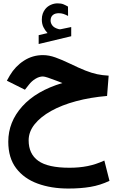

<svg xmlns="http://www.w3.org/2000/svg" viewBox="-20 -781 698 1132"><path d="M260.3 -585.9Q245.6 -601.6 236.1 -620.8Q226.6 -640.1 226.6 -666Q226.6 -685.1 231.9 -700.2Q237.3 -715.3 246.6 -727.1Q259.8 -743.7 279.3 -752.4Q298.8 -761.2 319.3 -761.2Q340.3 -761.2 353.5 -755.9Q366.7 -750.5 380.9 -742.2L381.3 -687Q366.7 -694.8 354 -699Q341.3 -703.1 326.2 -703.1Q317.4 -703.1 307.6 -700.7Q297.9 -698.2 290.5 -691.4Q278.3 -680.2 278.3 -659.7Q278.3 -644.5 288.6 -630.9Q298.8 -617.2 322.3 -610.4Q324.7 -609.9 327.1 -609.1Q329.6 -608.4 332 -608.4Q334.5 -608.4 336.4 -608.4L399.9 -621.6V-567.4L208 -521.5V-573.7ZM347.7 -291.5Q340.3 -294.4 333.7 -297.1Q327.1 -299.8 316.4 -303.7Q283.7 -316.4 262.9 -323.2Q242.2 -330.1 232.9 -330.1Q211.4 -330.1 189 -316.4Q166.5 -302.7 150.4 -281.7L127 -252L20.5 -305.2L38.1 -336.4Q70.3 -390.6 121.1 -423.3Q171.9 -456.1 233.4 -456.1Q268.6 -456.1 307.4 -442.1Q346.2 -428.2 389.6 -407.2Q445.8 -379.9 483.6 -365Q521.5 -350.1 552.7 -343.5Q584 -336.9 620.6 -335L611.3 -215.3Q512.7 -207 428.2 -184.3Q343.8 -161.6 281.2 -126.7Q218.8 -91.8 183.8 -47.9Q148.9 -3.9 148.9 46.4Q148.9 126.5 205.6 167.2Q262.2 208 389.6 208Q447.3 208 496.3 198.2Q545.4 188.5 595.2 165.5L625.5 285.2Q571.3 311 513.2 320.8Q455.1 330.6 382.8 330.6Q281.7 330.6 201.7 301.3Q121.6 272 75.2 210.9Q28.8 149.9 28.8 54.2Q28.8 -62 111.3 -153.8Q193.8 -245.6 347.7 -291.5Z"/></svg>

Font: Vazir
Style: Bold
Weight: 700
Designer: Saber Rastikerdar
Foundry: Saber Rastikerdar
Version: Version 30.0.0